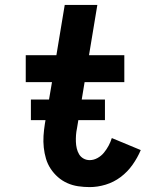

<svg xmlns="http://www.w3.org/2000/svg" viewBox="-20 -755 640 783"><path d="M346 8Q322 8 298.5 4.5Q275 1 254 -8.5Q233 -18 216 -33Q199 -48 186.5 -67Q174 -86 167.5 -108Q161 -130 158.5 -153.5Q156 -177 157.5 -201Q159 -225 163 -250L192 -420H85V-530H210L244 -735H377L343 -530H487V-420H325L294 -232Q291 -218 290 -204Q289 -190 289.5 -176.5Q290 -163 293 -150Q296 -137 302.5 -126Q309 -115 320.5 -108.5Q332 -102 346 -102Q362 -102 377.5 -110.5Q393 -119 404 -132.5Q415 -146 423 -161Q431 -176 436 -192L554 -143Q541 -112 520.5 -83Q500 -54 472 -33Q444 -12 411 -2Q378 8 346 8ZM106 -265V-349H408V-265Z"/></svg>

Font: Iosevka Curly XBdEx
Style: Italic
Weight: 800
Width: 7
Italic angle: -9°
Monospace: yes
Designer: Belleve Invis
Foundry: Belleve Invis
Version: Version 11.1.0; ttfautohint (v1.8.3)